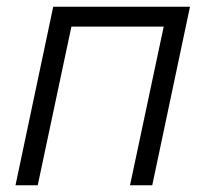

<svg xmlns="http://www.w3.org/2000/svg" viewBox="-20 -550 609 570"><path d="M26 0H92L192 -471H466L366 0H432L544 -530H138Z"/></svg>

Font: Geist Light
Style: Italic
Weight: 300
Italic angle: -12°
Designer: Basement.studio, Andrés Briganti, Mateo Zaragoza
Foundry: Basement.studio, Vercel, Andrés Briganti, Guido Ferreyra, Mateo Zaragoza
Version: Version 1.500